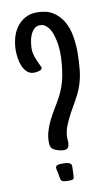

<svg xmlns="http://www.w3.org/2000/svg" viewBox="-85 -768 478 824"><g transform="rotate(-10 154.5 -356.5)"><path d="M278.8 -525.4Q278.8 -486.3 274.7 -446.5Q270.5 -406.7 256.3 -370.1Q247.6 -347.2 233.2 -322.5Q218.8 -297.9 205.1 -272.5Q191.4 -247.1 181.4 -221.9Q171.4 -196.8 171.4 -172.9Q171.4 -167 171.9 -161.6Q172.4 -156.2 172.4 -150.4Q172.4 -137.7 167.5 -129.4Q162.6 -121.1 147.9 -121.1Q139.6 -121.1 127.9 -124Q116.2 -127 108.9 -130.9Q97.2 -136.7 93.8 -144.8Q90.3 -152.8 90.3 -166Q90.3 -191.4 97.7 -215.1Q105 -238.8 116.2 -261Q127.4 -283.2 140.6 -304.7Q153.8 -326.2 165.5 -347.7Q188.5 -390.6 197 -438Q205.6 -485.4 205.6 -534.2Q205.6 -543.9 204.3 -557.6Q203.1 -571.3 200.2 -585.9Q197.3 -600.6 192.6 -615.2Q188 -629.9 180.7 -641.4Q173.3 -652.8 163.3 -659.9Q153.3 -667 140.1 -667Q124 -667 113.8 -656.7Q103.5 -646.5 97.7 -631.8Q91.8 -617.2 89.6 -600.8Q87.4 -584.5 87.4 -572.3Q87.4 -558.6 91.8 -544.2Q96.2 -529.8 101.6 -517.6Q106.9 -505.4 111.3 -496.8Q115.7 -488.3 115.7 -486.3Q115.7 -481.4 111.6 -478.5Q107.4 -475.6 101.6 -473.9Q95.7 -472.2 89.8 -471.4Q84 -470.7 80.6 -470.7Q62 -470.7 50 -481.9Q38.1 -493.2 31.2 -509.5Q24.4 -525.9 21.7 -544.4Q19 -563 19 -577.1Q19 -604.5 25.9 -630.9Q32.7 -657.2 47.4 -677.7Q62 -698.2 84.2 -710.9Q106.4 -723.6 137.2 -723.6Q179.7 -723.6 207 -705.8Q234.4 -688 250.5 -659.7Q266.6 -631.3 272.7 -595.9Q278.8 -560.5 278.8 -525.4ZM102.1 -52.7Q102.1 -57.6 105.5 -60.3Q108.9 -63 114 -64.2Q119.1 -65.4 124.3 -65.4Q129.4 -65.4 133.3 -65.4Q138.2 -65.4 144.8 -65.2Q151.4 -64.9 157.2 -63.2Q163.1 -61.5 167.2 -57.9Q171.4 -54.2 171.4 -47.9Q171.4 -45.4 171.1 -37.4Q170.9 -29.3 170.7 -20Q170.4 -10.7 169.7 -3.2Q168.9 4.4 168.5 4.9Q165.5 10.3 159.2 11Q152.8 11.7 147 11.7Q132.3 11.7 125 10.3Q117.7 8.8 114.5 4.4Q111.3 0 110.1 -7.8Q108.9 -15.6 106.9 -28.3Q106 -34.2 104 -40Q102.1 -45.9 102.1 -52.7Z"/></g></svg>

Font: Just Another Hand
Style: Regular
Weight: 400
Designer: Astigmatic (AOETI)
Foundry: Astigmatic (AOETI)
Version: Version 1.001